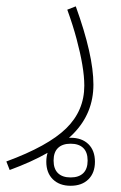

<svg xmlns="http://www.w3.org/2000/svg" viewBox="-99 -286 390 617"><path d="M127.9 175.8Q154.3 175.8 168.5 189.5Q182.6 203.1 182.6 230Q182.6 256.8 168.5 270.5Q154.3 284.2 127.9 284.2Q101.6 284.2 87.4 270.5Q73.2 256.8 73.2 230Q73.2 203.1 87.4 189.5Q101.6 175.8 127.9 175.8ZM127.9 156.7Q92.3 156.7 71 177.2Q49.8 197.8 49.8 233.9Q49.8 269.5 71 290.3Q92.3 311 127.9 311Q164.1 311 185.1 290.3Q206.1 269.5 206.1 233.9Q206.1 197.8 185.1 177.2Q164.1 156.7 127.9 156.7ZM117.2 -254.9Q135.3 -205.1 147.2 -160.4Q159.2 -115.7 165.5 -78.1Q171.9 -40.5 171.9 -10.7Q171.9 69.8 113.5 126.7Q55.2 183.6 -78.6 232.9L-67.9 260.3Q73.2 208.5 137.2 143.1Q201.2 77.6 201.2 -14.2Q201.2 -62 187 -124.5Q172.9 -187 144.5 -265.6Z"/></svg>

Font: Estedad VF
Style: Regular
Weight: 100
Designer: Amin Abedi
Version: Version 7.3